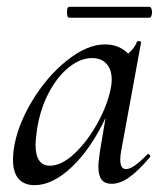

<svg xmlns="http://www.w3.org/2000/svg" viewBox="-20 -529 477 562"><path d="M81 13Q51 13 34.5 -5.5Q18 -24 18 -62Q18 -71 20 -91Q30 -160 73.5 -232.5Q117 -305 176 -352Q235 -399 287 -399Q329 -399 355 -372Q374 -388 381 -407Q383 -409 385 -409Q388 -409 391 -407.5Q394 -406 393 -405L335 -89Q332 -74 332 -62Q332 -34 349 -34Q370 -34 411 -77Q412 -78 414 -78Q417 -78 419 -74.5Q421 -71 419 -69Q386 -30 359 -10.5Q332 9 307 9Q287 9 277.5 -3Q268 -15 268 -41Q268 -57 273 -89L289 -184Q246 -93 190 -40Q134 13 81 13ZM126 -44Q160 -44 197.5 -79Q235 -114 264.5 -167Q294 -220 304 -269Q307 -283 307 -296Q307 -325 292 -342Q277 -359 249 -359Q215 -359 181 -331.5Q147 -304 122 -256Q97 -208 88 -148Q84 -116 84 -106Q84 -44 126 -44ZM183 -509H417Q421 -509 423 -504Q425 -499 425 -493Q425 -487 423 -482Q421 -477 417 -477H183Q176 -477 176 -493Q176 -509 183 -509Z"/></svg>

Font: CormorantInfant-MediumItalic
Style: Italic
Weight: 500
Italic angle: -10°
Designer: Christian Thalmann (Catharsis Fonts)
Foundry: Catharsis Fonts
Version: Version 3.303